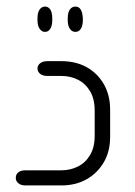

<svg xmlns="http://www.w3.org/2000/svg" viewBox="-20 -564 411 584"><path d="M167 0H57Q44 0 36 -6.5Q28 -13 28 -23Q28 -34 36 -40Q44 -46 57 -46H167Q194 -46 217 -57.5Q240 -69 254 -92.5Q268 -116 268 -151V-227Q268 -263 254 -286.5Q240 -310 217 -321.5Q194 -333 167 -333H124Q110 -333 102 -339.5Q94 -346 94 -356Q94 -365 102 -371.5Q110 -378 124 -378H167Q210 -378 243 -360Q276 -342 295.5 -308.5Q315 -275 315 -230V-148Q315 -103 295.5 -70Q276 -37 243 -18.5Q210 0 167 0ZM117 -467Q107 -467 100.5 -476.5Q94 -486 94 -503V-508Q94 -526 100.5 -535Q107 -544 117 -544Q127 -544 133 -535Q139 -526 139 -508V-503Q139 -486 133 -476.5Q127 -467 117 -467ZM209 -467Q199 -467 192.5 -476.5Q186 -486 186 -503V-508Q186 -526 192.5 -535Q199 -544 209 -544Q220 -544 225.5 -535Q231 -526 232 -508V-503Q232 -486 226 -476.5Q220 -467 209 -467Z"/></svg>

Font: Beiruti Light
Style: Regular
Weight: 300
Designer: Arlette Boutros
Foundry: Boutros
Version: Version 1.41